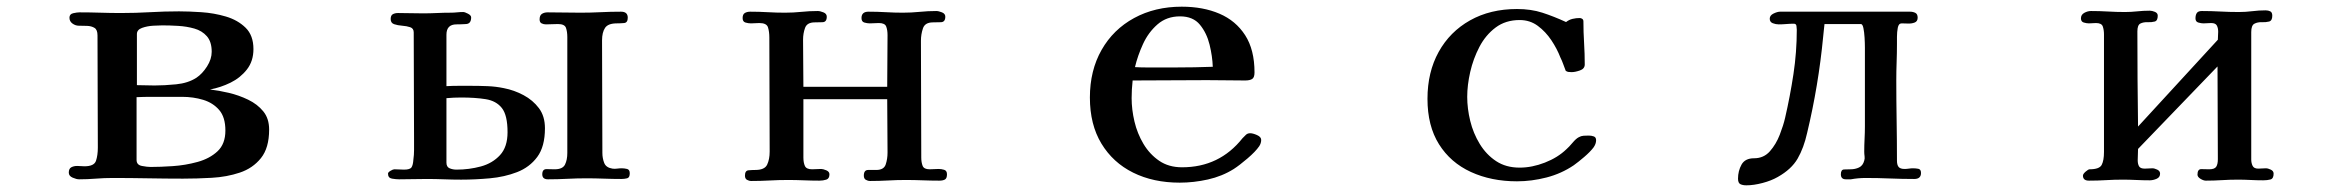

<svg xmlns="http://www.w3.org/2000/svg" viewBox="-20 -539 7040 575"><path d="M655 -148Q655 -188 636.5 -209.5Q618 -231 588.5 -240Q559 -249 525 -249H477Q455 -249 433 -249Q411 -249 389 -248V-60Q389 -45 405 -42Q421 -39 431 -39Q460 -39 497.5 -41.5Q535 -44 571.5 -54Q608 -64 631.5 -86Q655 -108 655 -148ZM614 -384Q614 -414 599.5 -430.5Q585 -447 562 -453.5Q539 -460 513.5 -461.5Q488 -463 466 -463Q457 -463 439 -462Q421 -461 405.5 -455.5Q390 -450 390 -437V-284Q404 -284 417 -283.5Q430 -283 443 -283Q472 -283 507.5 -286.5Q543 -290 568 -306Q586 -318 600 -340Q614 -362 614 -384ZM786 -151Q786 -96 761.5 -65.5Q737 -35 698 -22Q659 -9 614 -6.5Q569 -4 528 -4Q476 -4 423 -5Q370 -6 317 -6Q292 -6 267 -4Q242 -2 217 -2Q209 -2 197.5 -7Q186 -12 186 -22Q186 -34 193.5 -38Q201 -42 211 -42Q217 -42 222.5 -41.5Q228 -41 233 -41Q262 -41 267.5 -57.5Q273 -74 273 -97Q273 -181 272.5 -265Q272 -349 272 -433Q272 -450 263 -455.5Q254 -461 241 -461.5Q228 -462 216 -462Q206 -462 197 -468.5Q188 -475 188 -486Q188 -497 199.5 -499.5Q211 -502 218 -502Q250 -502 280.5 -501Q311 -500 342 -500Q386 -500 429.5 -502.5Q473 -505 516 -505Q545 -505 583 -502.5Q621 -500 656.5 -489.5Q692 -479 715.5 -456Q739 -433 739 -392Q739 -356 719.5 -331Q700 -306 670.5 -291.5Q641 -277 609 -271Q635 -268 665 -261Q695 -254 723 -240.5Q751 -227 768.5 -205.5Q786 -184 786 -151Z M1500 -143Q1500 -194 1483 -215.5Q1466 -237 1434.5 -242Q1403 -247 1361 -247Q1350 -247 1339 -246.5Q1328 -246 1317 -245V-52Q1317 -39 1326.5 -35Q1336 -31 1347 -31Q1385 -31 1420 -40.5Q1455 -50 1477.5 -74.5Q1500 -99 1500 -143ZM1612 -155Q1612 -100 1589 -69Q1566 -38 1528.5 -23.5Q1491 -9 1447 -5Q1403 -1 1361 -1Q1336 -1 1310 -2Q1284 -3 1258 -3Q1237 -3 1216 -2.5Q1195 -2 1175 -2Q1166 -2 1154 -4Q1142 -6 1142 -19Q1142 -23 1149.5 -27.5Q1157 -32 1161 -32Q1169 -32 1176 -31.5Q1183 -31 1190 -31Q1208 -31 1212.5 -38Q1217 -45 1218 -61Q1220 -75 1220 -89.5Q1220 -104 1220 -118Q1220 -199 1219.5 -280Q1219 -361 1219 -442Q1219 -454 1208.5 -457.5Q1198 -461 1184.5 -462Q1171 -463 1160.5 -466.5Q1150 -470 1150 -482Q1150 -493 1156.5 -496.5Q1163 -500 1172 -500Q1191 -500 1209.5 -499.5Q1228 -499 1247 -499Q1268 -499 1288.5 -500Q1309 -501 1330 -501Q1339 -501 1348.5 -502Q1358 -503 1367 -503Q1372 -503 1381.5 -498Q1391 -493 1391 -487Q1391 -468 1376 -467Q1361 -466 1347 -466Q1317 -466 1317 -435V-281Q1335 -282 1353.5 -282Q1372 -282 1390 -282Q1415 -282 1440 -281Q1465 -280 1489 -275Q1520 -269 1548 -254Q1576 -239 1594 -215Q1612 -191 1612 -155ZM1866 -20Q1866 -7 1858 -5Q1850 -3 1841 -3Q1815 -3 1788.5 -4Q1762 -5 1736 -5Q1708 -5 1679 -3.5Q1650 -2 1621 -2Q1604 -2 1604 -17Q1604 -33 1617.5 -32.5Q1631 -32 1641 -32Q1665 -32 1672 -46Q1679 -60 1679 -81V-428Q1679 -444 1675 -455.5Q1671 -467 1651 -467Q1642 -467 1633 -466.5Q1624 -466 1615 -466Q1608 -466 1602 -469Q1596 -472 1596 -481Q1596 -493 1603 -497.5Q1610 -502 1620 -502Q1645 -502 1669.5 -501.5Q1694 -501 1719 -501Q1749 -501 1779 -502.5Q1809 -504 1840 -504Q1860 -504 1860 -486Q1860 -471 1849 -470Q1838 -469 1827 -469Q1801 -469 1792 -455.5Q1783 -442 1783 -418Q1783 -333 1783.5 -249Q1784 -165 1784 -81Q1784 -65 1789.5 -51Q1795 -37 1814 -34Q1821 -33 1828 -34Q1835 -35 1842 -35Q1850 -35 1858 -33Q1866 -31 1866 -20Z M2816 -17Q2816 -5 2810 -1.5Q2804 2 2793 2Q2768 2 2743 1Q2718 0 2692 0Q2666 0 2639.5 1.5Q2613 3 2586 3Q2579 3 2573 -0.5Q2567 -4 2567 -13Q2567 -30 2580 -30Q2593 -30 2604 -30Q2627 -30 2632.5 -46.5Q2638 -63 2638 -82Q2638 -123 2637.5 -162.5Q2637 -202 2637 -242H2386V-67Q2386 -52 2390.5 -42Q2395 -32 2412 -32Q2419 -32 2425.5 -32.5Q2432 -33 2439 -33Q2445 -33 2454.5 -29Q2464 -25 2464 -17Q2464 -4 2454.5 -1Q2445 2 2434 2Q2411 2 2387 1Q2363 0 2340 0Q2312 0 2285 1.5Q2258 3 2230 3Q2223 3 2217 -0.5Q2211 -4 2211 -13Q2211 -28 2221.5 -29Q2232 -30 2242 -30Q2270 -30 2277.5 -46Q2285 -62 2285 -85Q2285 -171 2284.5 -256.5Q2284 -342 2284 -427Q2284 -444 2280 -457Q2276 -470 2254 -470Q2248 -470 2241.5 -469.5Q2235 -469 2229 -469Q2221 -469 2212.5 -471.5Q2204 -474 2204 -485Q2204 -496 2210.5 -500Q2217 -504 2227 -504Q2253 -504 2279 -502.5Q2305 -501 2331 -501Q2356 -501 2380 -503.5Q2404 -506 2429 -506Q2436 -506 2446 -502Q2456 -498 2456 -489Q2456 -473 2443.5 -472.5Q2431 -472 2420 -472Q2397 -472 2391 -455.5Q2385 -439 2385 -420Q2385 -385 2385.5 -349.5Q2386 -314 2386 -279H2637Q2637 -318 2637.5 -357Q2638 -396 2638 -434Q2638 -449 2634 -459.5Q2630 -470 2612 -470Q2605 -470 2598.5 -469.5Q2592 -469 2585 -469Q2577 -469 2568.5 -471.5Q2560 -474 2560 -485Q2560 -504 2581 -504Q2607 -504 2633 -502.5Q2659 -501 2684 -501Q2709 -501 2734 -503.5Q2759 -506 2784 -506Q2791 -506 2801 -502Q2811 -498 2811 -489Q2811 -473 2798 -472.5Q2785 -472 2774 -472Q2750 -472 2744 -454Q2738 -436 2738 -417Q2738 -329 2738.5 -242Q2739 -155 2739 -67Q2739 -53 2743 -42.5Q2747 -32 2764 -32Q2771 -32 2777.5 -32.5Q2784 -33 2791 -33Q2799 -33 2807.5 -30.5Q2816 -28 2816 -17Z M3612 -339Q3611 -370 3602.5 -405Q3594 -440 3573.5 -465Q3553 -490 3514 -490Q3474 -490 3446.5 -466Q3419 -442 3403 -407Q3387 -372 3379 -338Q3396 -337 3413 -337Q3430 -337 3446 -337H3502Q3530 -337 3557 -337.5Q3584 -338 3612 -339ZM3757 -120Q3757 -110 3751 -101Q3740 -85 3716 -64.5Q3692 -44 3675 -33Q3640 -11 3597.5 -1.5Q3555 8 3513 8Q3434 8 3373.5 -22Q3313 -52 3278.5 -109Q3244 -166 3244 -247Q3244 -328 3279 -389.5Q3314 -451 3376.5 -485Q3439 -519 3519 -519Q3583 -519 3632 -498Q3681 -477 3709 -433.5Q3737 -390 3737 -322Q3737 -307 3730 -302.5Q3723 -298 3709 -298Q3681 -298 3652.5 -298.5Q3624 -299 3595 -299Q3540 -299 3484 -298.5Q3428 -298 3372 -298Q3369 -271 3369 -245Q3369 -211 3377.5 -175Q3386 -139 3404.5 -108Q3423 -77 3451.5 -57.5Q3480 -38 3520 -38Q3632 -38 3701 -125Q3706 -130 3711 -135Q3716 -140 3724 -140Q3732 -140 3744.5 -134.5Q3757 -129 3757 -120Z M4760 -119Q4760 -108 4752 -97Q4742 -84 4724.5 -69Q4707 -54 4693 -44Q4656 -19 4611.5 -7.5Q4567 4 4523 4Q4446 4 4385 -24Q4324 -52 4289.5 -107Q4255 -162 4255 -243Q4255 -323 4288.5 -383.5Q4322 -444 4382.5 -478Q4443 -512 4523 -512Q4565 -512 4599 -501Q4633 -490 4670 -473Q4679 -480 4689.5 -482.5Q4700 -485 4711 -485Q4715 -485 4718.5 -482.5Q4722 -480 4722 -475Q4722 -443 4724 -410.5Q4726 -378 4726 -346Q4726 -333 4711.5 -328Q4697 -323 4687 -323Q4682 -323 4677.5 -323.5Q4673 -324 4669 -327Q4665 -337 4661.5 -347Q4658 -357 4653 -367Q4643 -393 4626 -418.5Q4609 -444 4585.5 -461.5Q4562 -479 4531 -479Q4489 -479 4459 -456.5Q4429 -434 4410.5 -398.5Q4392 -363 4383 -323.5Q4374 -284 4374 -249Q4374 -214 4383 -177Q4392 -140 4411.5 -108Q4431 -76 4460.5 -56.5Q4490 -37 4531 -37Q4568 -37 4606.5 -52Q4645 -67 4671 -92Q4679 -99 4689.5 -111.5Q4700 -124 4708 -128Q4715 -132 4722.5 -132.5Q4730 -133 4738 -133Q4746 -133 4753 -130.5Q4760 -128 4760 -119Z M5733 -21Q5733 -3 5713 -3Q5676 -3 5640 -4.5Q5604 -6 5567 -6Q5556 -6 5545 -5Q5534 -4 5523 -2Q5519 -2 5515.5 -2Q5512 -2 5508 -2Q5493 -2 5493 -17Q5493 -31 5502.5 -31.5Q5512 -32 5522 -32Q5536 -32 5547.5 -37.5Q5559 -43 5563 -58Q5565 -64 5564 -71Q5563 -78 5563 -85Q5563 -104 5564 -123Q5565 -142 5565 -161Q5565 -216 5565 -270Q5565 -324 5565 -378Q5565 -382 5565 -396Q5565 -410 5564 -426.5Q5563 -443 5560.5 -455Q5558 -467 5553 -467H5444Q5443 -458 5442 -448.5Q5441 -439 5440 -429Q5433 -356 5421 -284Q5409 -212 5392 -141Q5382 -96 5363.5 -64Q5345 -32 5304 -9Q5285 2 5258.5 9Q5232 16 5210 16Q5199 16 5192 12.5Q5185 9 5185 -4Q5185 -27 5195.5 -46Q5206 -65 5233 -65Q5262 -65 5280.5 -86Q5299 -107 5310 -135.5Q5321 -164 5326 -186Q5341 -251 5351 -317Q5361 -383 5361 -450Q5361 -455 5360 -461.5Q5359 -468 5352 -468Q5341 -468 5329.5 -467Q5318 -466 5307 -466Q5298 -466 5289 -469.5Q5280 -473 5280 -483Q5280 -493 5291.5 -498.5Q5303 -504 5311 -504H5700Q5709 -504 5716 -500.5Q5723 -497 5723 -486Q5723 -475 5714 -471.5Q5705 -468 5694 -468.5Q5683 -469 5675 -469Q5666 -469 5663.5 -456Q5661 -443 5661 -428.5Q5661 -414 5661 -408Q5661 -380 5660 -353Q5659 -326 5659 -299Q5659 -239 5660 -178.5Q5661 -118 5661 -58Q5661 -45 5666 -39Q5671 -33 5684 -33Q5690 -33 5696.5 -34Q5703 -35 5709 -35Q5717 -35 5725 -33.5Q5733 -32 5733 -21Z M6789 -19Q6789 -4 6779.5 -1.5Q6770 1 6758 1Q6739 1 6720 0Q6701 -1 6682 -1Q6658 -1 6634 0.5Q6610 2 6586 2Q6579 2 6570 -3.5Q6561 -9 6561 -16Q6561 -33 6573 -32.5Q6585 -32 6596 -32Q6612 -32 6617 -39.5Q6622 -47 6622 -62Q6622 -132 6621.5 -201Q6621 -270 6621 -340L6383 -93Q6383 -85 6382.5 -76Q6382 -67 6382 -59Q6382 -48 6386 -41Q6390 -34 6403 -34Q6409 -34 6414.5 -34.5Q6420 -35 6426 -35Q6432 -35 6440.5 -31Q6449 -27 6449 -19Q6449 -8 6438.5 -3.5Q6428 1 6418 1Q6398 1 6377.5 0Q6357 -1 6337 -1Q6312 -1 6287 0.5Q6262 2 6236 2Q6218 2 6218 -13Q6218 -18 6226 -25Q6234 -32 6238 -32Q6267 -32 6274 -45Q6281 -58 6281 -84V-436Q6281 -449 6277.5 -459.5Q6274 -470 6257 -470Q6252 -470 6246.5 -469.5Q6241 -469 6236 -469Q6229 -469 6220.5 -471.5Q6212 -474 6212 -484Q6212 -495 6222 -500.5Q6232 -506 6242 -506Q6268 -506 6293.5 -504.5Q6319 -503 6344 -503Q6362 -503 6380.5 -505Q6399 -507 6418 -507Q6425 -507 6433.5 -503.5Q6442 -500 6442 -492Q6442 -477 6433 -474.5Q6424 -472 6411.5 -472.5Q6399 -473 6390 -468.5Q6381 -464 6381 -445Q6381 -374 6381.5 -302.5Q6382 -231 6383 -160L6622 -420Q6622 -426 6622.5 -432Q6623 -438 6623 -444Q6623 -455 6619 -462.5Q6615 -470 6602 -470Q6596 -470 6590.5 -469.5Q6585 -469 6579 -469Q6572 -469 6563.5 -471.5Q6555 -474 6555 -484Q6555 -494 6559 -500Q6563 -506 6574 -506Q6602 -506 6629.5 -504.5Q6657 -503 6685 -503Q6705 -503 6725 -505.5Q6745 -508 6765 -508Q6773 -508 6779 -505Q6785 -502 6785 -492Q6785 -477 6775.5 -474.5Q6766 -472 6753.5 -472.5Q6741 -473 6731.5 -468Q6722 -463 6722 -443V-61Q6722 -51 6726 -42.5Q6730 -34 6743 -34Q6749 -34 6754.5 -34.5Q6760 -35 6766 -35Q6772 -35 6780.5 -31Q6789 -27 6789 -19Z"/></svg>

Font: Kaisei Tokumin
Style: Bold
Weight: 700
Designer: Font-Kai, 金井和夫
Foundry: KAZUO KANAI
Version: Version 5.003